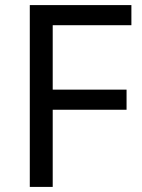

<svg xmlns="http://www.w3.org/2000/svg" viewBox="-20 -785 559 754"><path d="M187 -51H97V-765H496V-686H187V-433H477V-354H187Z"/></svg>

Font: Noto Sans Tamil UI
Style: Regular
Weight: 400
Designer: Jelle Bosma - Monotype Design Team
Foundry: Monotype Imaging Inc.
Version: Version 2.004